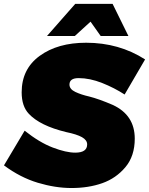

<svg xmlns="http://www.w3.org/2000/svg" viewBox="-46 -932 750 966"><path d="M600 -751H460.5L409.5 -823L330.5 -751H190.5L332.5 -912.5H520.5ZM313.5 14Q232.5 14 144.2 -12.5Q56 -39 -26 -100L78 -274.5Q152 -215.5 219.2 -189.8Q286.5 -164 332.5 -164Q392.5 -164 392.5 -205.5Q392.5 -227 366.5 -241.8Q340.5 -256.5 286.5 -267.5Q155 -299.5 99 -359.5Q63 -397.5 63 -467.5Q63 -585 153.8 -651Q244.5 -717 387.5 -717Q553 -717 684 -633L581 -456.5Q529.5 -490 467.8 -514.5Q406 -539 349.5 -539Q303.5 -539 303.5 -506.5Q303.5 -483.5 333 -469.5Q362.5 -455.5 402.5 -446.5Q450.5 -434.5 520.5 -404.5Q632 -353.5 632 -234.5Q632 -147 585 -91Q538 -35 468.8 -10.5Q399.5 14 313.5 14Z"/></svg>

Font: Argentum Sans Black
Style: Italic
Weight: 900
Italic angle: -11°
Designer: Julieta Ulanovsky (font), Cristiano Sobral (main changes and remaster)
Foundry: Julieta Ulanovsky (font), Cristiano Sobral (main changes and remaster)
Version: Version 2.007;June 15, 2022;FontCreator 14.0.0.2814 64-bit; 